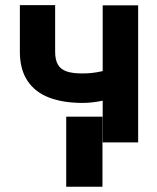

<svg xmlns="http://www.w3.org/2000/svg" viewBox="-20 -551 608 743"><path d="M514.6 0H377.4V-530.3H514.6ZM299.6 -152.7Q223.1 -152.7 168.8 -173.9Q114.6 -195 85.7 -239.3Q56.9 -283.5 56.9 -350.8V-531.1H193.4V-350.8Q193.4 -319.5 204.1 -301.1Q214.8 -282.8 237.4 -274.8Q259.9 -266.8 299.6 -266.8Q335.3 -266.8 369.7 -274.2Q404.1 -281.6 447.7 -296.6V-182.9Q420.4 -170.3 378.3 -161.5Q336.2 -152.7 299.6 -152.7ZM376.5 171.6H236.2V-99.6H376.5Z"/></svg>

Font: Pretendard JP Variable
Style: Regular
Weight: 400
Designer: Base glyphs from Inter by Rasmus Andersson; Hangul glyphs from Noto Sans CJK(Source Han Sans) by Jang Soo-young and Kang
Foundry: Kil Hyung-jin
Version: Version 1.307;Glyphs 3.2 (3192)